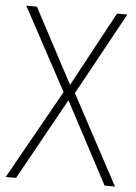

<svg xmlns="http://www.w3.org/2000/svg" viewBox="-52 -820 563 795"><g transform="rotate(5 229.5 -423.0)"><path d="M456 -66H413L233 -405L45 -66H2L210 -437L25 -780H69L234 -469L402 -780H445L257 -437Z"/></g></svg>

Font: Noto Sans Malayalam UI SemiCondensed ExtraLight
Style: Regular
Weight: 200
Width: 4
Designer: Jelle Bosma - Monotype Design Team
Foundry: Monotype Imaging Inc.
Version: Version 2.104; ttfautohint (v1.8.4.7-5d5b)